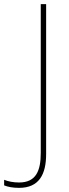

<svg xmlns="http://www.w3.org/2000/svg" viewBox="-99 -734 334 928"><path d="M-7 174C90 174 124 109 124 10V-714H98V5C98 92 75 148 -7 148C-34 148 -60 143 -79 135V162C-62 169 -38 174 -7 174Z"/></svg>

Font: Noto Sans Sinhala UI SemiCondensed Thin
Style: Regular
Weight: 100
Width: 4
Designer: Jelle Bosma - Monotype Design Team
Foundry: Monotype Imaging Inc.
Version: Version 2.006